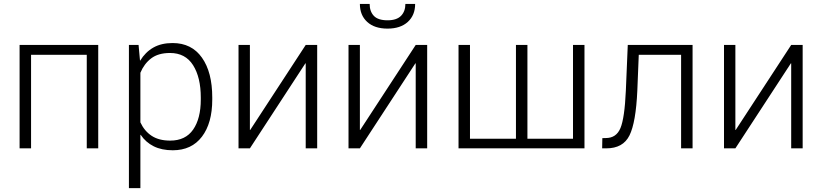

<svg xmlns="http://www.w3.org/2000/svg" viewBox="-20 -758 4201 981"><path d="M481.9 0H423.3V-478H138.7V0H80.1V-528.3H481.9Z M1064.5 -249.5Q1064.5 -128.9 1011.7 -59.6Q959 9.8 862.8 9.8Q806.2 9.8 765.4 -10.5Q724.6 -30.8 698.7 -69.3L697.3 -68.8V203.1H638.7V-528.3H688L695.3 -448.7L696.3 -448.2Q722.7 -491.7 763.4 -514.9Q804.2 -538.1 861.8 -538.1Q959 -538.1 1011.7 -463.6Q1064.5 -389.2 1064.5 -259.8ZM1005.9 -259.8Q1005.9 -362.3 966.6 -424.8Q927.2 -487.3 848.6 -487.3Q788.6 -487.3 752.4 -459.7Q716.3 -432.1 697.3 -386.2V-132.8Q717.8 -88.4 754.9 -64Q792 -39.6 849.6 -39.6Q927.7 -39.6 966.8 -95.9Q1005.9 -152.3 1005.9 -249.5Z M1542 -528.3H1600.6V0H1542V-434.1L1540.5 -434.6L1256.8 0H1198.7V-528.3H1256.8V-94.2L1258.3 -93.8Z M2104 -528.3H2162.6V0H2104V-434.1L2102.5 -434.6L1818.8 0H1760.7V-528.3H1818.8V-94.2L1820.3 -93.8ZM2101.1 -737.8Q2101.1 -680.2 2063.5 -646Q2025.9 -611.8 1960 -611.8Q1893.6 -611.8 1856.2 -646Q1818.8 -680.2 1818.8 -737.8H1868.7Q1868.7 -699.7 1890.1 -677Q1911.6 -654.3 1960 -654.3Q2006.8 -654.3 2029.1 -677.2Q2051.3 -700.2 2051.3 -737.8Z M2381.3 -528.3V-49.3H2616.2V-528.3H2674.8V-49.3H2907.7V-528.3H2966.3V0H2322.8V-528.3Z M3518.6 -528.3V0H3460V-478H3243.7L3236.3 -294.9Q3229 -132.3 3196.3 -66.2Q3163.6 0 3077.6 0H3056.6L3057.6 -52.2L3075.7 -52.7Q3128.9 -52.7 3150.1 -103.5Q3171.4 -154.3 3177.7 -294.9L3187.5 -528.3Z M4022.5 -528.3H4081.1V0H4022.5V-434.1L4021 -434.6L3737.3 0H3679.2V-528.3H3737.3V-94.2L3738.8 -93.8Z"/></svg>

Font: Franko
Style: Light
Weight: 300
Designer: Google
Version: Version 1.200310; 2013